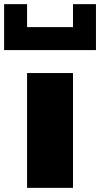

<svg xmlns="http://www.w3.org/2000/svg" viewBox="-131 -909 484 929"><path d="M0 0V-555.6H222.2V0ZM-111.1 -888.9H0V-777.8H222.2V-888.9H333.3V-666.7H-111.1Z"/></svg>

Font: Pixeloid Sans
Style: Bold
Weight: 700
Monospace: yes
Designer: GGBot
Version: 0.3